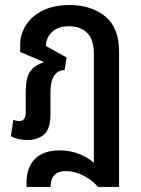

<svg xmlns="http://www.w3.org/2000/svg" viewBox="-20 -548 559 761"><path d="M85 193V177Q85 115 119 81.5Q153 48 216 48Q258 48 293 62Q328 76 352 97V-334Q352 -392 325 -418Q298 -444 254 -444Q210 -444 186.5 -421.5Q163 -399 162 -366L244 -320L236 -270Q210 -270 195 -248.5Q180 -227 180 -180V-95Q180 -36 154 -14.5Q128 7 89 7Q52 7 23 -8L33 -74Q38 -71 44.5 -69.5Q51 -68 57 -68Q82 -68 82 -105V-184Q82 -239 99.5 -264.5Q117 -290 151 -300L152 -303L60 -342V-371Q60 -412 82.5 -448Q105 -484 149 -506Q193 -528 256 -528Q341 -528 396.5 -483.5Q452 -439 452 -343V193H368Q349 168 312.5 149Q276 130 242 130Q210 130 195.5 146Q181 162 181 184V193Z"/></svg>

Font: Noto Sans Thai UI Cond Med
Style: Regular
Weight: 500
Width: 3
Designer: Monotype Design Team
Foundry: Monotype Imaging Inc.
Version: Version 2.000; ttfautohint (v1.8.4.7-5d5b)